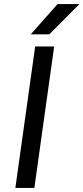

<svg xmlns="http://www.w3.org/2000/svg" viewBox="-20 -930 413 950"><path d="M154 -700H248L150 0H56ZM265 -910H373L224 -760H132Z"/></svg>

Font: Retni Sans Medium
Style: Italic
Weight: 500
Italic angle: -8°
Designer: Vitaly Kuzmin
Foundry: ParaType Ltd.
Version: Version 1.00;June 10, 2019;FontCreator 11.5.0.2425 64-bit; t